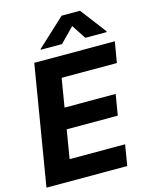

<svg xmlns="http://www.w3.org/2000/svg" viewBox="-138 -1041 887 1129"><g transform="rotate(-15 306.0 -477.0)"><path d="M450.4 -792 393.4 -878.7 308.2 -792H178.9L179.9 -797.3L349.4 -953.9H461.3L580.3 -797.3L579.3 -792ZM1.4 0 122.1 -727.5H612.5L591 -600.8H254.7L226 -427.3H537.1L516.2 -300.6H205.1L176.4 -126.8H514.1L493.2 0Z"/></g></svg>

Font: Inter Tight
Style: Italic
Weight: 400
Italic angle: -9.39999°
Designer: Rasmus Andersson
Foundry: rsms
Version: Version 3.002